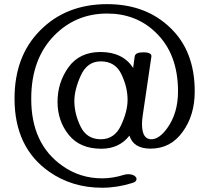

<svg xmlns="http://www.w3.org/2000/svg" viewBox="-20 -692 991 909"><path d="M462.9 196.8Q322.3 196.8 214.4 122.1Q48.8 7.3 48.8 -225.1Q48.8 -424.8 168 -545.9Q291.5 -672.4 487.3 -672.4Q669.9 -672.4 785.6 -561Q901.9 -450.7 901.9 -259.3Q901.9 -146.5 845.2 -68.4Q788.1 11.7 692.9 11.7Q611.8 11.7 592.8 -49.8Q544.4 12.2 459.5 12.2Q358.4 12.2 305.4 -53.7Q252.4 -119.6 252.4 -210Q252.4 -301.3 304.2 -373.5Q356 -445.8 456.1 -445.8Q561 -445.8 610.4 -370.6L617.7 -424.3Q620.1 -444.3 657.7 -444.3Q699.2 -444.3 696.8 -424.3L655.8 -146Q652.3 -122.1 652.3 -105Q652.3 -32.7 696.3 -32.7Q733.9 -32.7 771.5 -85Q822.8 -155.8 822.8 -259.3Q822.8 -437.5 716.8 -538.6Q624.5 -627.9 487.3 -627.9Q339.4 -627.9 237.3 -524.4Q127.9 -413.1 127.9 -225.6Q127 -10.3 276.4 93.8Q359.4 152.3 463.4 152.3Q514.6 152.3 566.9 135.7Q575.7 132.8 586.9 132.8Q609.9 132.8 621.1 144Q626.5 149.4 626.5 154.8Q626.5 168.5 606.4 174.3Q535.2 196.8 462.9 196.8ZM457.5 -32.7Q522.5 -32.7 553.2 -98.9Q584 -165 584 -219.7Q584 -279.3 554.9 -340.3Q525.9 -401.4 457.5 -401.4Q393.1 -401.9 362.5 -334.5Q332 -267.1 332 -213.4Q332 -153.8 361.3 -93.3Q390.6 -32.7 457.5 -32.7Z"/></svg>

Font: Gayathri
Style: Regular
Weight: 400
Designer: Binoy Dominic <binoy.domenic@gmail.com>
Foundry: SMC
Version: Version 1.000